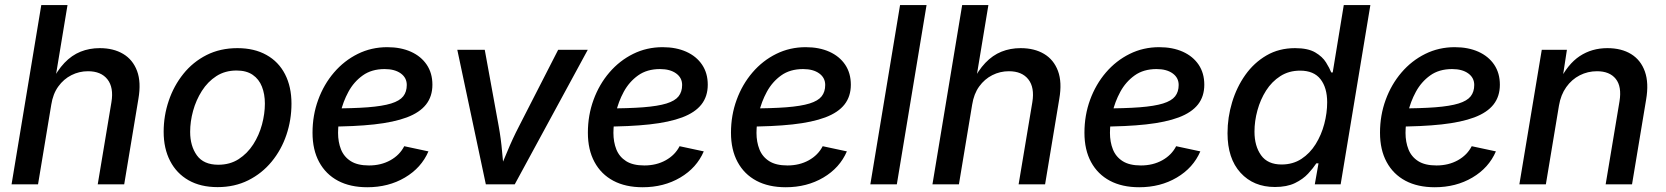

<svg xmlns="http://www.w3.org/2000/svg" viewBox="-20 -748 6759 779"><path d="M188 -323.2 134.3 0H26.9L147.5 -727.5H253.9L201.7 -412.1H187.5Q211.9 -461.9 241.5 -492.9Q271 -523.9 306.9 -538.3Q342.8 -552.7 384.8 -552.7Q440.4 -552.7 479.7 -529.3Q519 -505.9 536.1 -460.2Q553.2 -414.6 541.5 -346.7L483.9 0H376.5L432.1 -333.5Q441.9 -393.1 416 -426Q390.1 -459 336.9 -459Q301.3 -459 269.8 -443.1Q238.3 -427.2 216.6 -397.2Q194.8 -367.2 188 -323.2Z M862.8 11.2Q793.9 11.2 745.1 -16.6Q696.3 -44.4 670.2 -95Q644 -145.5 644 -213.4Q644 -278.3 664.6 -339.1Q685.1 -399.9 723.9 -448.2Q762.7 -496.6 818.1 -524.7Q873.5 -552.7 943.4 -552.7Q1011.7 -552.7 1061 -525.1Q1110.4 -497.6 1136.5 -446.8Q1162.6 -396 1162.6 -327.6Q1162.6 -261.7 1142.1 -200.9Q1121.6 -140.1 1082.3 -92.3Q1043 -44.4 987.5 -16.6Q932.1 11.2 862.8 11.2ZM865.7 -79.6Q913.1 -79.6 948.5 -102.5Q983.9 -125.5 1007.6 -162.4Q1031.2 -199.2 1043 -242.9Q1054.7 -286.6 1054.7 -327.6Q1054.7 -366.2 1042.7 -396.5Q1030.8 -426.8 1005.4 -444.3Q980 -461.9 939.9 -461.9Q893.1 -461.9 857.9 -439.2Q822.8 -416.5 799.1 -379.2Q775.4 -341.8 763.4 -298.3Q751.5 -254.9 751.5 -212.9Q751.5 -155.8 778.8 -117.7Q806.2 -79.6 865.7 -79.6Z M1470.2 11.7Q1400.9 11.7 1351.3 -14.6Q1301.8 -41 1274.9 -90.6Q1248 -140.1 1248 -209.5Q1248 -280.3 1271 -343Q1293.9 -405.8 1335.2 -453.9Q1376.5 -502 1431.6 -529.3Q1486.8 -556.6 1551.3 -556.6Q1606 -556.6 1647.2 -538.1Q1688.5 -519.5 1711.4 -485.4Q1734.4 -451.2 1734.4 -404.3Q1734.4 -356.9 1708.7 -324.2Q1683.1 -291.5 1630.6 -271.7Q1578.1 -252 1497.8 -243.2Q1417.5 -234.4 1308.6 -234.4L1321.8 -308.1Q1412.1 -308.1 1472.2 -312.7Q1532.2 -317.4 1566.9 -328.1Q1601.6 -338.9 1616 -357.2Q1630.4 -375.5 1630.4 -403.3Q1630.4 -432.6 1606 -450.2Q1581.5 -467.8 1540.5 -467.8Q1487.8 -467.8 1451.7 -441.9Q1415.5 -416 1393.6 -375.5Q1371.6 -335 1361.6 -290.5Q1351.6 -246.1 1351.6 -209Q1351.6 -171.9 1363.5 -141.8Q1375.5 -111.8 1403.1 -94.2Q1430.7 -76.7 1477.1 -76.7Q1525.9 -76.7 1563.7 -97.7Q1601.6 -118.7 1620.1 -154.8L1718.3 -133.8Q1689.5 -66.9 1622.8 -27.6Q1556.2 11.7 1470.2 11.7Z M1951.2 0 1835.4 -545.9H1946.8L2003.4 -235.8Q2012.7 -184.6 2017.1 -133.1Q2021.5 -81.5 2026.9 -30.8H1995.1Q2017.1 -81.5 2038.1 -132.8Q2059.1 -184.1 2085.9 -235.8L2244.6 -545.9H2364.7L2068.4 0Z M2587.4 11.7Q2518.1 11.7 2468.5 -14.6Q2418.9 -41 2392.1 -90.6Q2365.2 -140.1 2365.2 -209.5Q2365.2 -280.3 2388.2 -343Q2411.1 -405.8 2452.4 -453.9Q2493.7 -502 2548.8 -529.3Q2604 -556.6 2668.5 -556.6Q2723.1 -556.6 2764.4 -538.1Q2805.7 -519.5 2828.6 -485.4Q2851.6 -451.2 2851.6 -404.3Q2851.6 -356.9 2825.9 -324.2Q2800.3 -291.5 2747.8 -271.7Q2695.3 -252 2615 -243.2Q2534.7 -234.4 2425.8 -234.4L2439 -308.1Q2529.3 -308.1 2589.4 -312.7Q2649.4 -317.4 2684.1 -328.1Q2718.8 -338.9 2733.2 -357.2Q2747.6 -375.5 2747.6 -403.3Q2747.6 -432.6 2723.1 -450.2Q2698.7 -467.8 2657.7 -467.8Q2605 -467.8 2568.8 -441.9Q2532.7 -416 2510.7 -375.5Q2488.8 -335 2478.8 -290.5Q2468.8 -246.1 2468.8 -209Q2468.8 -171.9 2480.7 -141.8Q2492.7 -111.8 2520.3 -94.2Q2547.9 -76.7 2594.2 -76.7Q2643.1 -76.7 2680.9 -97.7Q2718.8 -118.7 2737.3 -154.8L2835.4 -133.8Q2806.6 -66.9 2740 -27.6Q2673.3 11.7 2587.4 11.7Z M3168 11.7Q3098.6 11.7 3049.1 -14.6Q2999.5 -41 2972.7 -90.6Q2945.8 -140.1 2945.8 -209.5Q2945.8 -280.3 2968.8 -343Q2991.7 -405.8 3033 -453.9Q3074.2 -502 3129.4 -529.3Q3184.6 -556.6 3249 -556.6Q3303.7 -556.6 3345 -538.1Q3386.2 -519.5 3409.2 -485.4Q3432.1 -451.2 3432.1 -404.3Q3432.1 -356.9 3406.5 -324.2Q3380.9 -291.5 3328.4 -271.7Q3275.9 -252 3195.6 -243.2Q3115.2 -234.4 3006.3 -234.4L3019.5 -308.1Q3109.9 -308.1 3169.9 -312.7Q3230 -317.4 3264.6 -328.1Q3299.3 -338.9 3313.7 -357.2Q3328.1 -375.5 3328.1 -403.3Q3328.1 -432.6 3303.7 -450.2Q3279.3 -467.8 3238.3 -467.8Q3185.5 -467.8 3149.4 -441.9Q3113.3 -416 3091.3 -375.5Q3069.3 -335 3059.3 -290.5Q3049.3 -246.1 3049.3 -209Q3049.3 -171.9 3061.3 -141.8Q3073.2 -111.8 3100.8 -94.2Q3128.4 -76.7 3174.8 -76.7Q3223.6 -76.7 3261.5 -97.7Q3299.3 -118.7 3317.9 -154.8L3416 -133.8Q3387.2 -66.9 3320.6 -27.6Q3253.9 11.7 3168 11.7Z M3739.3 -727.5 3618.7 0H3511.2L3631.8 -727.5Z M3924.3 -323.2 3870.6 0H3763.2L3883.8 -727.5H3990.2L3938 -412.1H3923.8Q3948.2 -461.9 3977.8 -492.9Q4007.3 -523.9 4043.2 -538.3Q4079.1 -552.7 4121.1 -552.7Q4176.8 -552.7 4216.1 -529.3Q4255.4 -505.9 4272.5 -460.2Q4289.6 -414.6 4277.8 -346.7L4220.2 0H4112.8L4168.5 -333.5Q4178.2 -393.1 4152.3 -426Q4126.5 -459 4073.2 -459Q4037.6 -459 4006.1 -443.1Q3974.6 -427.2 3952.9 -397.2Q3931.2 -367.2 3924.3 -323.2Z M4602.1 11.7Q4532.7 11.7 4483.2 -14.6Q4433.6 -41 4406.7 -90.6Q4379.9 -140.1 4379.9 -209.5Q4379.9 -280.3 4402.8 -343Q4425.8 -405.8 4467 -453.9Q4508.3 -502 4563.5 -529.3Q4618.7 -556.6 4683.1 -556.6Q4737.8 -556.6 4779.1 -538.1Q4820.3 -519.5 4843.3 -485.4Q4866.2 -451.2 4866.2 -404.3Q4866.2 -356.9 4840.6 -324.2Q4814.9 -291.5 4762.5 -271.7Q4710 -252 4629.6 -243.2Q4549.3 -234.4 4440.4 -234.4L4453.6 -308.1Q4543.9 -308.1 4604 -312.7Q4664.1 -317.4 4698.7 -328.1Q4733.4 -338.9 4747.8 -357.2Q4762.2 -375.5 4762.2 -403.3Q4762.2 -432.6 4737.8 -450.2Q4713.4 -467.8 4672.4 -467.8Q4619.6 -467.8 4583.5 -441.9Q4547.4 -416 4525.4 -375.5Q4503.4 -335 4493.4 -290.5Q4483.4 -246.1 4483.4 -209Q4483.4 -171.9 4495.4 -141.8Q4507.3 -111.8 4534.9 -94.2Q4562.5 -76.7 4608.9 -76.7Q4657.7 -76.7 4695.6 -97.7Q4733.4 -118.7 4752 -154.8L4850.1 -133.8Q4821.3 -66.9 4754.6 -27.6Q4688 11.7 4602.1 11.7Z M5152.8 10.7Q5065.9 10.7 5013.2 -47.1Q4960.4 -105 4960.4 -207.5Q4960.4 -271.5 4979 -333Q4997.6 -394.5 5032.7 -444.1Q5067.9 -493.7 5118.7 -523.2Q5169.4 -552.7 5234.4 -552.7Q5286.6 -552.7 5316.2 -535.4Q5345.7 -518.1 5360.1 -494.6Q5374.5 -471.2 5381.3 -454.1H5387.2L5432.1 -727.5H5540L5419.4 0H5314.5L5329.6 -85.4H5320.8Q5308.1 -65.9 5287.4 -43.5Q5266.6 -21 5233.9 -5.1Q5201.2 10.7 5152.8 10.7ZM5179.7 -80.6Q5225.6 -80.6 5260.3 -103.3Q5294.9 -126 5318.1 -163.3Q5341.3 -200.7 5353 -245.1Q5364.7 -289.6 5364.7 -333Q5364.7 -392.1 5337.6 -426.8Q5310.5 -461.4 5254.9 -461.4Q5209.5 -461.4 5174.8 -439.2Q5140.1 -417 5116.9 -380.6Q5093.8 -344.2 5081.8 -300.5Q5069.8 -256.8 5069.8 -213.9Q5069.8 -155.3 5096.7 -117.9Q5123.5 -80.6 5179.7 -80.6Z M5801.3 11.7Q5731.9 11.7 5682.4 -14.6Q5632.8 -41 5606 -90.6Q5579.1 -140.1 5579.1 -209.5Q5579.1 -280.3 5602.1 -343Q5625 -405.8 5666.3 -453.9Q5707.5 -502 5762.7 -529.3Q5817.9 -556.6 5882.3 -556.6Q5937 -556.6 5978.3 -538.1Q6019.5 -519.5 6042.5 -485.4Q6065.4 -451.2 6065.4 -404.3Q6065.4 -356.9 6039.8 -324.2Q6014.2 -291.5 5961.7 -271.7Q5909.2 -252 5828.9 -243.2Q5748.5 -234.4 5639.6 -234.4L5652.8 -308.1Q5743.2 -308.1 5803.2 -312.7Q5863.3 -317.4 5897.9 -328.1Q5932.6 -338.9 5947 -357.2Q5961.4 -375.5 5961.4 -403.3Q5961.4 -432.6 5937 -450.2Q5912.6 -467.8 5871.6 -467.8Q5818.8 -467.8 5782.7 -441.9Q5746.6 -416 5724.6 -375.5Q5702.6 -335 5692.6 -290.5Q5682.6 -246.1 5682.6 -209Q5682.6 -171.9 5694.6 -141.8Q5706.5 -111.8 5734.1 -94.2Q5761.7 -76.7 5808.1 -76.7Q5856.9 -76.7 5894.8 -97.7Q5932.6 -118.7 5951.2 -154.8L6049.3 -133.8Q6020.5 -66.9 5953.9 -27.6Q5887.2 11.7 5801.3 11.7Z M6305.2 -319.8 6252 0H6144.5L6235.4 -545.9H6337.4L6316.9 -412.1L6305.2 -416Q6340.3 -487.8 6389.4 -520.3Q6438.5 -552.7 6501.5 -552.7Q6558.6 -552.7 6597.9 -528.6Q6637.2 -504.4 6653.8 -457.8Q6670.4 -411.1 6658.7 -343.3L6601.6 0H6494.6L6550.8 -336.9Q6560.5 -397 6535.6 -428Q6510.7 -459 6459.5 -459Q6421.9 -459 6389.4 -442.4Q6356.9 -425.8 6334.7 -394.5Q6312.5 -363.3 6305.2 -319.8Z"/></svg>

Font: Inter Medium
Style: Italic
Weight: 500
Italic angle: -9.3988°
Designer: Rasmus Andersson
Foundry: rsms
Version: Version 4.001;git-66647c0bb